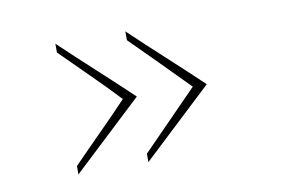

<svg xmlns="http://www.w3.org/2000/svg" viewBox="-47 -475 695 473"><g transform="rotate(-10 300.5 -238.5)"><path d="M465 -239 290 -75V-96Q324 -131 360 -167.5Q396 -204 430 -239Q396 -274 360 -310Q324 -346 290 -380V-402Q331 -363 377.5 -320.5Q424 -278 465 -239ZM290 -239 115 -75V-96Q149 -131 185.5 -167.5Q222 -204 255 -239Q222 -274 185.5 -310Q149 -346 115 -380V-402Q156 -363 202.5 -320.5Q249 -278 290 -239Z"/></g></svg>

Font: Synthetic Thin
Style: Regular
Weight: 100
Designer: Santiago Orozco
Foundry: Typemade
Version: Version 2.000; ttfautohint (v1.8.4.7-5d5b)